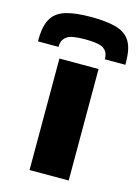

<svg xmlns="http://www.w3.org/2000/svg" viewBox="-176 -839 661 905"><g transform="rotate(15 154.5 -386.0)"><path d="M60 0V-544H251V0ZM155 -772Q226 -772 272.5 -760Q319 -748 342 -716Q365 -684 367 -626Q368 -612 368 -596H268Q268 -599 268 -601.5Q268 -604 267 -607Q265 -634 243 -648.5Q221 -663 155 -663Q89 -663 67 -648.5Q45 -634 42 -607Q42 -604 42 -601.5Q42 -599 42 -596H-58Q-59 -604 -58.5 -611.5Q-58 -619 -58 -626Q-55 -682 -33 -714Q-11 -746 34.5 -759Q80 -772 155 -772Z"/></g></svg>

Font: Georama Extended
Style: Bold
Weight: 700
Width: 7
Designer: Jean-Baptiste Levee
Foundry: Production Type
Version: Version 1.000